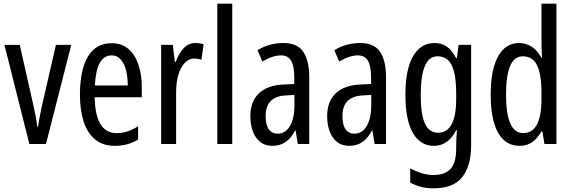

<svg xmlns="http://www.w3.org/2000/svg" viewBox="-20 -780 3098 1040"><path d="M139 0 4 -537H87L159 -218Q166 -188 172 -157Q178 -126 182 -93H186Q188 -110 193 -137Q198 -164 205 -197L283 -537H366L229 0Z M585 -546Q640 -546 676 -514.5Q712 -483 730 -429.5Q748 -376 748 -309V-253H493Q496 -59 612 -59Q641 -59 669.5 -68Q698 -77 728 -96V-24Q672 10 603 10Q535 10 493 -26.5Q451 -63 432 -125Q413 -187 413 -265Q413 -402 456.5 -474Q500 -546 585 -546ZM585 -480Q544 -480 521 -440Q498 -400 494 -317H672Q672 -361 663 -398Q654 -435 634.5 -457.5Q615 -480 585 -480Z M1037 -547Q1061 -547 1083 -540L1071 -456Q1054 -463 1031 -463Q1003 -463 980.5 -439Q958 -415 946 -374Q934 -333 934 -280V0H853V-537H916L927 -445H932Q949 -492 975.5 -519.5Q1002 -547 1037 -547Z M1238 0H1157V-760H1238Z M1515 -547Q1591 -547 1623 -499Q1655 -451 1655 -362V0H1593L1581 -74H1579Q1537 10 1456 10Q1415 10 1388 -12.5Q1361 -35 1348.5 -71.5Q1336 -108 1336 -150Q1336 -230 1382 -274Q1428 -318 1513 -322L1574 -325V-360Q1574 -422 1557 -451Q1540 -480 1502 -480Q1458 -480 1401 -447L1375 -508Q1438 -547 1515 -547ZM1527 -263Q1419 -257 1419 -152Q1419 -103 1436 -79.5Q1453 -56 1484 -56Q1526 -56 1550.5 -97.5Q1575 -139 1575 -212V-266Z M1931 -547Q2007 -547 2039 -499Q2071 -451 2071 -362V0H2009L1997 -74H1995Q1953 10 1872 10Q1831 10 1804 -12.5Q1777 -35 1764.5 -71.5Q1752 -108 1752 -150Q1752 -230 1798 -274Q1844 -318 1929 -322L1990 -325V-360Q1990 -422 1973 -451Q1956 -480 1918 -480Q1874 -480 1817 -447L1791 -508Q1854 -547 1931 -547ZM1943 -263Q1835 -257 1835 -152Q1835 -103 1852 -79.5Q1869 -56 1900 -56Q1942 -56 1966.5 -97.5Q1991 -139 1991 -212V-266Z M2333 -547Q2371 -547 2399.5 -528Q2428 -509 2450 -466H2455L2464 -537H2532V6Q2532 118 2484 179Q2436 240 2329 240Q2292 240 2261.5 232.5Q2231 225 2202 209V132Q2270 168 2327 168Q2389 168 2420 135.5Q2451 103 2451 25V9Q2451 -8 2452 -29.5Q2453 -51 2455 -75H2451Q2408 10 2330 10Q2257 10 2216.5 -60Q2176 -130 2176 -266Q2176 -406 2218 -476.5Q2260 -547 2333 -547ZM2350 -475Q2303 -475 2281 -421.5Q2259 -368 2259 -265Q2259 -159 2282 -110Q2305 -61 2353 -61Q2451 -61 2451 -245V-270Q2451 -377 2427 -426Q2403 -475 2350 -475Z M2795 10Q2718 10 2678 -61Q2638 -132 2638 -268Q2638 -402 2678 -474.5Q2718 -547 2792 -547Q2829 -547 2860.5 -526.5Q2892 -506 2912 -468H2916Q2913 -513 2913 -542V-760H2994V0H2929L2918 -68H2913Q2891 -30 2862.5 -10Q2834 10 2795 10ZM2814 -59Q2913 -59 2913 -244V-274Q2913 -378 2889 -426.5Q2865 -475 2812 -475Q2765 -475 2743 -422Q2721 -369 2721 -268Q2721 -59 2814 -59Z"/></svg>

Font: Noto Sans Myanmar ExtraCondensed
Style: Regular
Weight: 400
Width: 2
Designer: Monotype Design Team
Foundry: Monotype Imaging Inc.
Version: Version 2.107; ttfautohint (v1.8.4.7-5d5b)